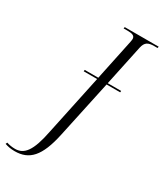

<svg xmlns="http://www.w3.org/2000/svg" viewBox="-383 -801 959 1127"><g transform="rotate(30 96.5 -237.0)"><path d="M-83 240C15 240 71 183 106 18L189 -369H281L282 -379H191L249 -653C258 -694 278 -704 318 -704H341L343 -714H113L111 -704H138C170 -704 188 -698 188 -676C188 -670 186 -662 185 -655L127 -379H35L34 -369H125L39 37C11 181 -27 227 -88 227C-107 227 -127 224 -145 218L-150 229C-129 236 -110 240 -83 240Z"/></g></svg>

Font: Noto Serif Display Condensed Light
Style: Italic
Weight: 300
Width: 3
Italic angle: -12°
Designer: Monotype Design Team
Foundry: Monotype Imaging Inc.
Version: Version 2.009